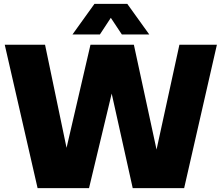

<svg xmlns="http://www.w3.org/2000/svg" viewBox="-20 -971 1144 991"><path d="M174 0 4.5 -740H212.5L323.5 -208L447 -740H671L788 -199L906 -740H1099.5L930.5 0H665L556.5 -488L439.5 0ZM354 -793 467.5 -951H637L750.5 -793H609L552 -879L495.5 -793Z"/></svg>

Font: Encode Sans Semi Condensed Black
Style: Regular
Weight: 900
Width: 4
Designer: Multiple Designers
Foundry: Impallari Type
Version: Version 3.000; ttfautohint (v1.8.3) -l 8 -r 50 -G 200 -x 14 